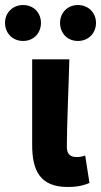

<svg xmlns="http://www.w3.org/2000/svg" viewBox="-63 -732 402 764"><path d="M206 12C248 12 272 5 293 -4L276 -113C265 -109 252 -107 244 -107C217 -107 203 -117 203 -149C203 -232 210 -380 213 -496H65V-155C65 -54 96 12 206 12ZM29 -569C71 -569 100 -600 100 -641C100 -681 71 -712 29 -712C-13 -712 -43 -681 -43 -641C-43 -600 -13 -569 29 -569ZM247 -569C289 -569 319 -600 319 -641C319 -681 289 -712 247 -712C205 -712 176 -681 176 -641C176 -600 205 -569 247 -569Z"/></svg>

Font: Giro Sans Regular
Style: Bold
Weight: 700
Designer: Paul D. Hunt
Foundry: Adobe Systems Incorporated
Version: Version 1.000;PS 1.0;hotconv 1.0.88;makeotf.lib2.5.647800